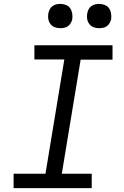

<svg xmlns="http://www.w3.org/2000/svg" viewBox="-20 -968 640 988"><path d="M50 0V-74H214L311 -662H157V-735H559V-661H395L298 -74H452V0ZM490 -823Q475 -823 461.5 -828Q448 -833 439.5 -844.5Q431 -856 428.5 -870.5Q426 -885 429 -900Q431 -910 436 -920Q441 -930 450 -936.5Q459 -943 469.5 -945.5Q480 -948 490 -948Q505 -948 519 -942.5Q533 -937 541 -925.5Q549 -914 551.5 -899.5Q554 -885 552 -870Q550 -860 544.5 -850Q539 -840 530 -833.5Q521 -827 510.5 -825Q500 -823 490 -823ZM290 -823Q275 -823 261.5 -828Q248 -833 239.5 -844.5Q231 -856 228.5 -870.5Q226 -885 229 -900Q231 -910 236 -920Q241 -930 250 -936.5Q259 -943 269.5 -945.5Q280 -948 290 -948Q305 -948 319 -942.5Q333 -937 341 -925.5Q349 -914 351.5 -899.5Q354 -885 352 -870Q350 -860 344.5 -850Q339 -840 330 -833.5Q321 -827 310.5 -825Q300 -823 290 -823Z"/></svg>

Font: Iosevka Curly Extended
Style: Italic
Weight: 400
Width: 7
Italic angle: -9°
Monospace: yes
Designer: Belleve Invis
Foundry: Belleve Invis
Version: Version 11.1.0; ttfautohint (v1.8.3)